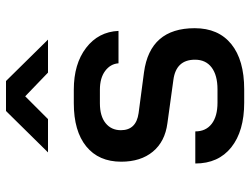

<svg xmlns="http://www.w3.org/2000/svg" viewBox="-117 -708 834 640"><g transform="rotate(-90 300.0 -388.0)"><path d="M278 9Q183 9 129 -34Q75 -77 75 -154H182Q182 -119 207 -99.5Q232 -80 278 -80H322Q369 -80 395 -99.5Q421 -119 421 -155Q421 -218 354 -227L209 -247Q148 -255 114.5 -295.5Q81 -336 81 -401Q81 -476 132 -517.5Q183 -559 276 -559H321Q407 -559 460.5 -518Q514 -477 517 -410H409Q407 -437 383.5 -454.5Q360 -472 321 -472H276Q233 -472 209.5 -453Q186 -434 186 -402Q186 -351 243 -343L379 -325Q526 -305 526 -156Q526 -77 473 -34Q420 9 322 9ZM112 -645 250 -785H350L488 -645H378L299 -721L223 -645Z"/></g></svg>

Font: JetBrains Mono SemiBold
Style: Regular
Weight: 472
Monospace: yes
Designer: Philipp Nurullin, Konstantin Bulenkov
Foundry: JetBrains
Version: Version 2.305; ttfautohint (v1.8.4.7-5d5b)